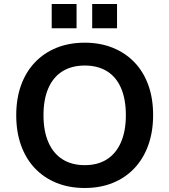

<svg xmlns="http://www.w3.org/2000/svg" viewBox="-20 -928 845 958"><path d="M403 10Q325 10 262 -15.5Q199 -41 154 -88.5Q109 -136 85 -203Q61 -270 61 -353Q61 -436 85 -502.5Q109 -569 154 -616.5Q199 -664 262 -689.5Q325 -715 403 -715Q480 -715 543 -689.5Q606 -664 651 -617Q696 -570 720 -503.5Q744 -437 744 -354Q744 -271 720 -204Q696 -137 651 -89Q606 -41 543 -15.5Q480 10 403 10ZM403 -104Q468 -104 513.5 -133Q559 -162 583.5 -218Q608 -274 608 -353Q608 -433 584 -488.5Q560 -544 514 -572.5Q468 -601 403 -601Q338 -601 292 -572.5Q246 -544 221.5 -488.5Q197 -433 197 -353Q197 -274 221.5 -218Q246 -162 292 -133Q338 -104 403 -104ZM440 -787V-908H564V-787ZM238 -787V-908H362V-787Z"/></svg>

Font: Nunito Sans 10pt
Style: Bold
Weight: 700
Designer: Vernon Adams
Foundry: Vernon Adams
Version: Version 3.101;gftools[0.9.27]